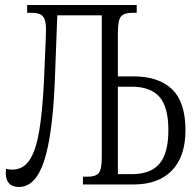

<svg xmlns="http://www.w3.org/2000/svg" viewBox="-20 -734 780 764"><path d="M55 10Q29 10 16 -4.5Q3 -19 3 -44Q3 -51 4 -62Q17 -59 29 -59Q71 -59 96.5 -95.5Q122 -132 135.5 -210Q149 -288 155 -412Q158 -489 160.5 -542.5Q163 -596 163 -619Q163 -654 151 -668.5Q139 -683 107 -683H88V-714H524V-683H506Q475 -683 462 -669Q449 -655 449 -604V-430H512Q612 -430 665 -378.5Q718 -327 718 -216Q718 -111 664 -55.5Q610 0 512 0H310V-31H330Q360 -31 372.5 -45Q385 -59 385 -109V-673H208L198 -409Q189 -194 155 -92Q121 10 55 10ZM449 -41H504Q580 -41 615 -83Q650 -125 650 -216Q650 -308 614.5 -348.5Q579 -389 504 -389H449Z"/></svg>

Font: Noto Serif ExtraCondensed Light
Style: Regular
Weight: 300
Width: 2
Designer: Monotype Design Team
Foundry: Monotype Imaging Inc.
Version: Version 2.014; ttfautohint (v1.8.4.7-5d5b)